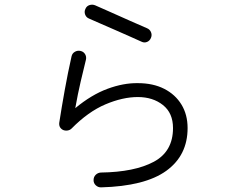

<svg xmlns="http://www.w3.org/2000/svg" viewBox="-20 -799 1040 829"><path d="M416 10Q403 10 393.5 1Q384 -8 384 -21Q384 -35 393 -44Q402 -53 415 -54Q561 -56 644 -100.5Q727 -145 727 -246Q727 -311 683.5 -345.5Q640 -380 575 -380Q510 -380 435.5 -348.5Q361 -317 289 -244Q282 -237 271.5 -235.5Q261 -234 252 -238Q233 -248 236 -270Q246 -335 259.5 -410Q273 -485 289 -556Q292 -569 303.5 -575.5Q315 -582 328 -579Q341 -576 347.5 -565Q354 -554 351 -541Q341 -501 328.5 -447.5Q316 -394 305 -332Q375 -390 444 -415.5Q513 -441 575 -440Q641 -440 689 -415.5Q737 -391 763.5 -347.5Q790 -304 790 -246Q790 -128 698 -61.5Q606 5 416 10ZM591 -619Q569 -629 538.5 -642.5Q508 -656 475 -670.5Q442 -685 413 -697.5Q384 -710 364 -719Q352 -724 347.5 -736.5Q343 -749 349 -761Q354 -773 366.5 -777Q379 -781 391 -776Q419 -764 460 -745.5Q501 -727 543 -708.5Q585 -690 615 -677Q627 -672 632 -660Q637 -648 632 -636Q627 -623 615 -618Q603 -613 591 -619Z"/></svg>

Font: Zen Maru Gothic
Style: Regular
Weight: 400
Designer: Yoshimichi Ohira
Foundry: Positype
Version: Version 1.002